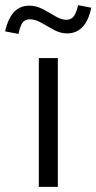

<svg xmlns="http://www.w3.org/2000/svg" viewBox="-88 -727 375 747"><path d="M63 0V-501H137V0ZM-16 -595 -68 -605Q-46 -705 26 -705Q53 -705 78.5 -691.5Q104 -678 127 -664Q150 -650 171 -650Q188 -650 198.5 -663Q209 -676 216 -707L267 -697Q257 -647 233 -622Q209 -597 173 -597Q147 -597 121.5 -611Q96 -625 72.5 -638.5Q49 -652 28 -652Q10 -652 0 -639Q-10 -626 -16 -595Z"/></svg>

Font: Red Hat Display VF
Style: Regular
Weight: 300
Designer: Pentagram, MCKL
Foundry: Pentagram, MCKL
Version: Version 1.023